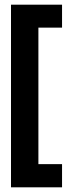

<svg xmlns="http://www.w3.org/2000/svg" viewBox="-20 -711 287 820"><path d="M27 89V-691H245V-593H144V-10H245V89Z"/></svg>

Font: Bricolage Grotesque 48pt Condensed SemiBold
Style: Regular
Weight: 600
Width: 3
Designer: Mathieu Triay
Foundry: Atelier Triay
Version: Version 1.000; ttfautohint (v1.8.4.7-5d5b);gftools[0.9.32]